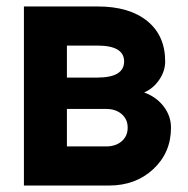

<svg xmlns="http://www.w3.org/2000/svg" viewBox="-20 -574 581 594"><path d="M54 0V-554H282Q380 -554 435.5 -509Q491 -464 491 -384Q491 -354 472.5 -327Q454 -300 426 -288Q464 -274 486.5 -244.5Q509 -215 509 -179Q509 -102 454.5 -51Q400 0 317 0ZM187 -334H281Q364 -334 364 -384Q364 -433 281 -433H187ZM187 -121H308Q338 -121 356.5 -137Q375 -153 375 -179Q375 -205 356.5 -221Q338 -237 308 -237H187Z"/></svg>

Font: Involve
Style: Bold
Weight: 700
Designer: Stefan Peev
Foundry: Context Ltd.
Version: Version 1.001